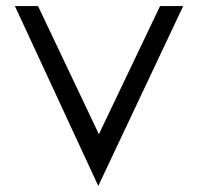

<svg xmlns="http://www.w3.org/2000/svg" viewBox="-20 -600 648 631"><path d="M29 -580 303 11 582 -580H506L305 -159L105 -580Z"/></svg>

Font: Charger Sport
Style: DfExt
Weight: 400
Designer: Jasper
Foundry: Cannot Into Space Fonts
Version: Version 1.1